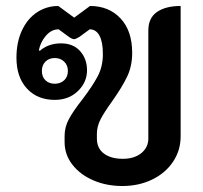

<svg xmlns="http://www.w3.org/2000/svg" viewBox="-20 -613 679 642"><path d="M196 -138V-159Q196 -188 210.5 -215Q225 -242 255 -280Q290 -326 307 -358.5Q324 -391 324 -432Q324 -473 312.5 -494Q301 -515 280 -515L246 -490Q233 -482 228 -482Q221 -482 210 -490L176 -515Q152 -515 133.5 -493.5Q115 -472 110 -445L113 -443Q142 -468 184 -468Q225 -468 248 -442Q271 -416 271 -378Q271 -338 240.5 -308.5Q210 -279 163 -279Q105 -279 70 -317Q35 -355 35 -420Q35 -472 53.5 -511.5Q72 -551 104 -572Q136 -593 175 -593L228 -554L281 -593Q344 -593 383 -551.5Q422 -510 422 -436Q422 -392 405 -356.5Q388 -321 354 -273Q328 -237 316 -213.5Q304 -190 304 -166V-150Q304 -117 327.5 -99.5Q351 -82 391 -82Q429 -82 452.5 -101Q476 -120 476 -150V-511Q476 -553 505 -573Q534 -593 584 -593V-157Q584 -110 558.5 -72Q533 -34 488.5 -12.5Q444 9 389 9Q336 9 292 -10Q248 -29 222 -62.5Q196 -96 196 -138ZM207 -376Q207 -395 194.5 -407Q182 -419 163 -419Q144 -419 132 -407Q120 -395 120 -376Q120 -356 132 -344.5Q144 -333 163 -333Q182 -333 194.5 -344.5Q207 -356 207 -376Z"/></svg>

Font: K2D SemiBold
Style: Regular
Weight: 600
Designer: Katatrad Aksorn Co.,Ltd.
Foundry: Cadson Demak Co.,Ltd.
Version: Version 1.000; ttfautohint (v1.6)